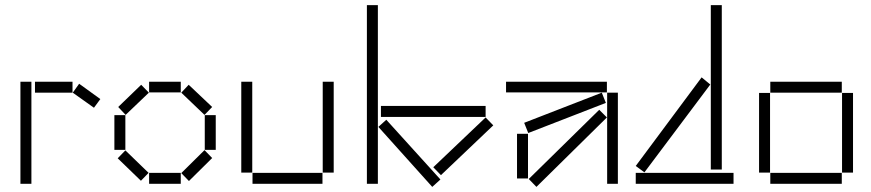

<svg xmlns="http://www.w3.org/2000/svg" viewBox="-20 -720 3411 752"><path d="M60 0H103V-400H60ZM117 -357H264V-400H117ZM265 -357 348 -298 373 -332 290 -392Z M564 -358H688V-400H564ZM443 -301 472 -270 563 -357 533 -388ZM690 -357 781 -270 811 -301 719 -388ZM428 -133H471V-269H428ZM782 -133H825V-269H782ZM690 -42 720 -11 811 -101 781 -132ZM441 -100 532 -12 562 -43 471 -131ZM564 0H688V-43H564Z M925 -44H968V-400H925ZM1244 -44H1287V-400H1244ZM969 0H1243V-43H969Z M1417 -700V0H1460V-700ZM1472 -305V-262H1882V-305ZM1677 -65 1707 -34 1912 -229 1882 -260ZM1462 -223 1673 12 1705 -17 1493 -251Z M1962 -358H2357V-400H1962ZM2033 -239 2049 -199 2353 -317 2337 -357ZM2358 0H2400V-357H2358ZM2051 -19 2081 12 2357 -260 2327 -290ZM2005 -21H2048V-196H2005Z M2764 -56H2807V-700H2764ZM2470 -70 2504 -45 2762 -389 2728 -417ZM2470 0H2853V-43H2470Z M2997 -357H3277V-400H2997ZM2953 -44H2996V-356H2953ZM3278 -44H3321V-356H3278ZM2997 0H3277V-43H2997Z"/></svg>

Font: Anthony
Style: Regular
Weight: 400
Designer: Sun Young Oh
Foundry: Velvetyne Type Foundry
Version: Version 1.000;hotconv 1.0.109;makeotfexe 2.5.65596